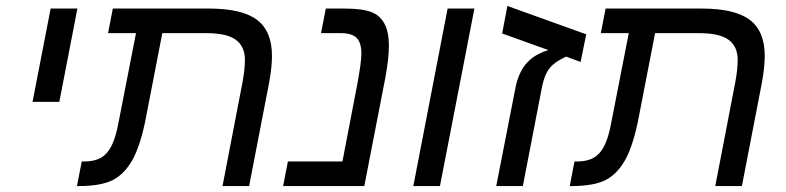

<svg xmlns="http://www.w3.org/2000/svg" viewBox="-20 -628 2654 648"><path d="M241.2 -599.1 180.2 -284.2H89.8L150.9 -599.1Z M429.7 -93.3Q403.3 -43.5 363.3 -21.7Q323.2 0 244.6 0H239.7L255.9 -83H263.7Q308.6 -83 332.5 -104Q349.6 -118.7 360.8 -145.3Q372.1 -171.9 379.9 -213.9L439 -516.1H344.7L360.8 -599.1H685.5Q796.9 -599.1 847.4 -561Q897.9 -522.9 897.9 -439Q897.9 -402.3 888.7 -351.1L820.8 0H731L798.8 -352.1Q806.6 -395.5 806.6 -425.8Q806.6 -471.2 775.9 -493.7Q745.1 -516.1 676.8 -516.1H527.8L472.7 -231.9Q456.1 -144.5 429.7 -93.3Z M1280.8 -367.2 1209.5 0H935.5L951.7 -83H1135.7L1185.5 -341.8Q1199.7 -418.5 1199.7 -446.8Q1199.7 -483.9 1183.8 -500Q1168 -516.1 1129.9 -516.1H1063.5L1079.6 -599.1H1142.6Q1204.1 -599.1 1234.4 -586.9Q1292.5 -564 1292.5 -474.1Q1292.5 -453.1 1289.6 -426.3Q1286.6 -399.4 1280.8 -367.2Z M1581.1 -599.1 1464.8 0H1375L1490.7 -599.1Z M1808.6 -331.1 1744.6 0H1654.8L1718.8 -327.1Q1728 -378.9 1754.2 -411.1Q1780.3 -443.4 1830.6 -459L1674.8 -515.1L1692.4 -607.9L1958.5 -512.2L1939.5 -418.9L1890.6 -437Q1858.4 -421.4 1845.7 -409.2Q1832 -397 1823.2 -378.9Q1814.5 -360.8 1808.6 -331.1Z M2092.8 -93.3Q2066.4 -43.5 2026.4 -21.7Q1986.3 0 1907.7 0H1902.8L1918.9 -83H1926.8Q1971.7 -83 1995.6 -104Q2012.7 -118.7 2023.9 -145.3Q2035.2 -171.9 2043 -213.9L2102.1 -516.1H2007.8L2023.9 -599.1H2348.6Q2460 -599.1 2510.5 -561Q2561 -522.9 2561 -439Q2561 -402.3 2551.8 -351.1L2483.9 0H2394L2461.9 -352.1Q2469.7 -395.5 2469.7 -425.8Q2469.7 -471.2 2439 -493.7Q2408.2 -516.1 2339.8 -516.1H2190.9L2135.7 -231.9Q2119.1 -144.5 2092.8 -93.3Z"/></svg>

Font: Arimo
Style: Italic
Weight: 400
Italic angle: -12°
Designer: Steve Matteson
Foundry: Monotype Imaging Inc.
Version: Version 1.33